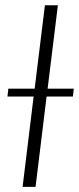

<svg xmlns="http://www.w3.org/2000/svg" viewBox="-20 -728 308 748"><path d="M12.5 -382.5H115L155 -707.5H205.5L165.5 -382.5H267.5L264 -352H161.5L118.5 0H68L111 -352H9Z"/></svg>

Font: Lato Light
Style: Italic
Weight: 300
Italic angle: -7°
Designer: Lukasz Dziedzic
Foundry: tyPoland Lukasz Dziedzic
Version: Version 2.007; 2014-02-27